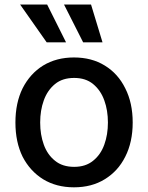

<svg xmlns="http://www.w3.org/2000/svg" viewBox="-20 -802 643 833"><path d="M300.8 10.7Q224.6 10.7 167 -24.4Q110.4 -59.6 78.1 -122.1Q46.9 -185.5 46.9 -270.5Q46.9 -355.5 78.1 -418.9Q110.4 -482.4 167 -517.6Q224.6 -552.7 300.8 -552.7Q377.9 -552.7 434.6 -517.6Q492.2 -482.4 523.4 -418.9Q555.7 -355.5 555.7 -270.5Q555.7 -185.5 523.4 -122.1Q492.2 -59.6 434.6 -24.4Q377.9 10.7 300.8 10.7ZM301.8 -78.1Q351.6 -78.1 383.8 -104.5Q417 -130.9 432.6 -174.8Q448.2 -217.8 448.2 -270.5Q448.2 -323.2 432.6 -366.2Q417 -410.2 383.8 -437.5Q351.6 -463.9 301.8 -463.9Q251 -463.9 218.8 -437.5Q185.5 -410.2 169.9 -366.2Q154.3 -323.2 154.3 -270.5Q154.3 -217.8 169.9 -174.8Q185.5 -130.9 218.8 -104.5Q251 -78.1 301.8 -78.1ZM182.6 -618.2Q153.3 -659.2 67.4 -782.2Q96.7 -782.2 184.6 -782.2Q205.1 -741.2 266.6 -618.2Q246.1 -618.2 182.6 -618.2ZM340.8 -618.2Q320.3 -659.2 257.8 -782.2Q287.1 -782.2 375 -782.2Q387.7 -741.2 424.8 -618.2Q404.3 -618.2 340.8 -618.2Z"/></svg>

Font: DeepSea
Style: Medium
Weight: 500
Designer: Stem
Version: Version 3.019;git-0a5106e0b